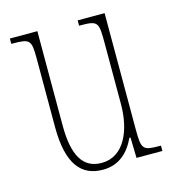

<svg xmlns="http://www.w3.org/2000/svg" viewBox="-87 -610 633 695"><g transform="rotate(-15 229.0 -263.0)"><path d="M215 10C276 10 313 -26 337 -77H341L343 0H440V-20H438C372 -20 367 -24 367 -101V-536H266V-516H269C339 -516 339 -510 339 -426V-203C339 -104 301 -15 217 -15C147 -15 115 -70 115 -183V-536H12V-516H16C81 -516 87 -511 87 -443V-184C87 -44 135 10 215 10Z"/></g></svg>

Font: Noto Serif Armenian ExtraCondensed Thin
Style: Regular
Weight: 100
Width: 2
Designer: Monotype Design Team
Foundry: Monotype Imaging Inc.
Version: Version 2.008